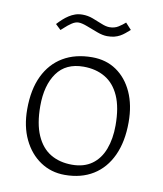

<svg xmlns="http://www.w3.org/2000/svg" viewBox="-74 -677 634 748"><g transform="rotate(10 243.0 -302.5)"><path d="M232 11Q178 11 135.5 -17.5Q93 -46 68.5 -97Q44 -148 44 -216Q44 -294 70 -348Q96 -402 144 -430.5Q192 -459 259 -459Q314 -459 355 -431Q396 -403 419 -352.5Q442 -302 442 -234Q442 -157 416.5 -102Q391 -47 344 -18Q297 11 232 11ZM253 -33Q300 -33 331.5 -55.5Q363 -78 378.5 -119Q394 -160 394 -213Q394 -284 374 -329Q354 -374 317.5 -395.5Q281 -417 232 -417Q162 -417 127 -368Q92 -319 92 -237Q92 -167 112 -121.5Q132 -76 168 -54.5Q204 -33 253 -33ZM365 -615 388 -590Q379 -582 370 -574.5Q361 -567 351 -561.5Q341 -556 329 -553Q317 -550 301 -550Q283 -550 260.5 -558.5Q238 -567 217 -575Q196 -583 183 -583Q170 -583 156 -573.5Q142 -564 131.5 -554Q121 -544 118 -542L97 -562Q107 -573 117.5 -582.5Q128 -592 139.5 -599.5Q151 -607 164 -611.5Q177 -616 193 -616Q214 -616 234 -608.5Q254 -601 272 -593.5Q290 -586 304 -586Q324 -586 339 -595.5Q354 -605 365 -615Z"/></g></svg>

Font: Ancizar Sans Thin
Style: Regular
Weight: 100
Designer: Cesar Puertas, Viviana Monsalve, Julian Moncada, Julian Prieto, Jose Castro, Mariel Hernandez, Felipe Aragon, Sara Alarc
Version: Version 8.100